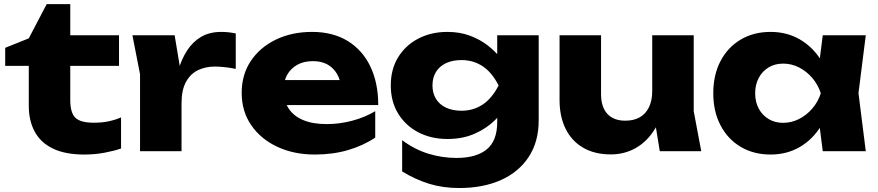

<svg xmlns="http://www.w3.org/2000/svg" viewBox="-20 -745 4328 946"><path d="M5.6 -420.4V-509.4L121.8 -556L210 -724.8H326.2V-571.4H566.4V-420.4H326.2V-251.6Q326.2 -190.2 351 -165.3Q375.8 -140.4 442.4 -140.4Q484 -140.4 516.5 -147.5Q549 -154.6 576.4 -166.6V-13.4Q545.6 -2.2 496.9 7.1Q448.2 16.4 395.8 16.4Q301.4 16.4 240.8 -12.9Q180.2 -42.2 151 -96.4Q121.8 -150.6 121.8 -223.8V-420.4Z M632.4 -571.4H840.4L874.4 -367.2V0H670V-379ZM1141.6 -580.2V-405.6Q1112.4 -411.6 1085.8 -414.3Q1059.2 -417 1037.4 -417Q992.6 -417 955.6 -399.3Q918.6 -381.6 896.5 -341.6Q874.4 -301.6 874.4 -235L835.4 -283.4Q843 -344.6 858.9 -399.5Q874.8 -454.4 902.2 -496.7Q929.6 -539 970.8 -563.4Q1012 -587.8 1070.8 -587.8Q1087.8 -587.8 1105.8 -585.9Q1123.8 -584 1141.6 -580.2Z M1531.6 16.4Q1427.8 16.4 1346.3 -21.7Q1264.8 -59.8 1217.8 -128.3Q1170.8 -196.8 1170.8 -287.6Q1170.8 -377.4 1215.9 -444.8Q1261 -512.2 1339.6 -550Q1418.2 -587.8 1517.4 -587.8Q1619.6 -587.8 1692.4 -543.5Q1765.2 -499.2 1804.4 -418.3Q1843.6 -337.4 1843.6 -227.4H1336.4V-350.4H1728.8L1662 -307.4Q1658.4 -350.8 1640.3 -381.2Q1622.2 -411.6 1592.6 -427.7Q1563 -443.8 1522.2 -443.8Q1477.2 -443.8 1444.9 -425.9Q1412.6 -408 1394.9 -376.4Q1377.2 -344.8 1377.2 -303.4Q1377.2 -249.4 1401.5 -211.5Q1425.8 -173.6 1473.2 -153.6Q1520.6 -133.6 1589.6 -133.6Q1652.8 -133.6 1715.4 -150.2Q1778 -166.8 1828.8 -197.2V-67.2Q1769.6 -27.2 1694.5 -5.4Q1619.4 16.4 1531.6 16.4Z M2429.8 -143.8V-240.8L2436.6 -264.8V-405L2429.8 -425.6V-571.4H2634.2V-152.2Q2634.2 -46.8 2585.2 27.9Q2536.2 102.6 2448.4 142Q2360.6 181.4 2242.2 181.4Q2162.6 181.4 2095.3 160.8Q2028 140.2 1961.4 99.8V-54.4Q2023 -8.2 2091.3 12.5Q2159.6 33.2 2229.4 33.2Q2326.6 33.2 2378.2 -9Q2429.8 -51.2 2429.8 -143.8ZM2184.8 -60.2Q2104.4 -60.2 2041.2 -93.1Q1978 -126 1941.7 -185.4Q1905.4 -244.8 1905.4 -324Q1905.4 -403.8 1941.7 -462.9Q1978 -522 2041.2 -554.9Q2104.4 -587.8 2184.8 -587.8Q2245.2 -587.8 2295.3 -569.2Q2345.4 -550.6 2384.3 -520.2Q2423.2 -489.8 2449.8 -454.3Q2476.4 -418.8 2490.2 -383.8Q2504 -348.8 2504 -321.8Q2504 -285.2 2482.5 -240.2Q2461 -195.2 2420 -154.2Q2379 -113.2 2319.7 -86.7Q2260.4 -60.2 2184.8 -60.2ZM2254.2 -199.4Q2312.6 -199.4 2358.6 -230.2Q2404.6 -261 2436.6 -324Q2404 -388.4 2358 -418.7Q2312 -449 2254.2 -449Q2210 -449 2177.7 -433.9Q2145.4 -418.8 2128.1 -390.6Q2110.8 -362.4 2110.8 -324Q2110.8 -286.6 2127.8 -258.4Q2144.8 -230.2 2177.1 -214.8Q2209.4 -199.4 2254.2 -199.4Z M2989.8 15.8Q2910 15.8 2853.4 -17.1Q2796.8 -50 2766.9 -110.3Q2737 -170.6 2737 -251.8V-571.4H2941.4V-281.4Q2941.4 -218 2972.3 -184.2Q3003.2 -150.4 3060.6 -150.4Q3103.6 -150.4 3132.9 -167.5Q3162.2 -184.6 3177.9 -217.7Q3193.6 -250.8 3193.6 -296.6L3256.6 -263.8Q3245.6 -173.2 3207.5 -110.7Q3169.4 -48.2 3113.3 -16.2Q3057.2 15.8 2989.8 15.8ZM3230.8 0 3193.6 -228.6V-571.4H3398V-197.2L3435.2 0Z M4033.8 0 4007.6 -205.8 4035.4 -285.4 4007.6 -364 4033.8 -571.4H4245.8L4209.8 -286L4245.8 0ZM4081.6 -285.4Q4068 -194.6 4026.7 -126.7Q3985.4 -58.8 3921.5 -21.2Q3857.6 16.4 3776.8 16.4Q3693.2 16.4 3629.5 -21.4Q3565.8 -59.2 3530.1 -127.4Q3494.4 -195.6 3494.4 -285.4Q3494.4 -376.2 3530.1 -444.2Q3565.8 -512.2 3629.5 -550Q3693.2 -587.8 3776.8 -587.8Q3857.6 -587.8 3921.5 -550.5Q3985.4 -513.2 4027.2 -445.5Q4069 -377.8 4081.6 -285.4ZM3700.8 -285.4Q3700.8 -242.8 3718.3 -210.1Q3735.8 -177.4 3766.9 -158.6Q3798 -139.8 3838.4 -139.8Q3879.8 -139.8 3916.8 -158.6Q3953.8 -177.4 3982.1 -210.1Q4010.4 -242.8 4024.2 -285.4Q4010.4 -328 3982.1 -361Q3953.8 -394 3916.8 -412.8Q3879.8 -431.6 3838.4 -431.6Q3798 -431.6 3766.9 -412.8Q3735.8 -394 3718.3 -361Q3700.8 -328 3700.8 -285.4Z"/></svg>

Font: Unbounded
Style: Regular
Weight: 400
Designer: Luke Prowse, Jean-Baptiste Morizot, Fátima Lázaro, Florian Runge
Foundry: NaN
Version: Version 1.701;gftools[0.9.28.dev5+ged2979d]